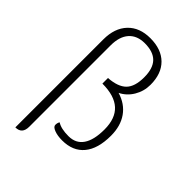

<svg xmlns="http://www.w3.org/2000/svg" viewBox="-251 -798 1023 1023"><g transform="rotate(45 261.0 -286.5)"><path d="M75 -527Q75 -612 121 -660.5Q167 -709 248 -709Q331 -709 377.5 -663Q424 -617 424 -534Q424 -485 399.5 -444Q375 -403 334 -383Q398 -364 432.5 -315Q467 -266 467 -193Q467 -95 424 -43Q381 9 300 9Q265 9 240.5 -0.5Q216 -10 216 -24Q216 -40 223 -50Q252 -31 308 -31Q363 -31 391 -72Q419 -113 419 -192Q419 -275 374 -316Q329 -357 238 -357V-399Q309 -404 340.5 -436Q372 -468 372 -538Q372 -605 341 -637Q310 -669 246 -669Q188 -669 156.5 -633.5Q125 -598 125 -532V81Q125 136 75 136Z"/></g></svg>

Font: K2D Thin
Style: Regular
Weight: 100
Designer: Katatrad Aksorn Co.,Ltd.
Foundry: Cadson Demak Co.,Ltd.
Version: Version 1.000; ttfautohint (v1.6)